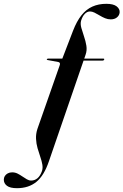

<svg xmlns="http://www.w3.org/2000/svg" viewBox="-118 -746 647 1006"><path d="M306.5 -636.5Q302.5 -620.5 308.2 -599.8Q314 -579 322.2 -555.2Q330.5 -531.5 334.5 -506.8Q338.5 -482 330.5 -459.5L138.5 98.5Q113 174 72.5 207Q32 240 -29 240Q-65 240 -81.5 227.5Q-98 215 -98 195.5Q-98 185 -92.8 176.5Q-87.5 168 -77.5 162.5Q-67.5 157 -54.5 157Q-39 157 -26 163.5Q-13 170 -0.8 178.5Q11.5 187 22.8 193.5Q34 200 45 200Q63.5 200 78 188.2Q92.5 176.5 102 150Q107 134.5 103.8 115.8Q100.5 97 93 75.5Q85.5 54 78.8 30.5Q72 7 70.8 -18.5Q69.5 -44 78 -70.5L194 -401.5Q197.5 -410.5 195.8 -415Q194 -419.5 188 -421L131 -431.5Q129 -432 128 -433.2Q127 -434.5 127 -436Q128 -437 129.8 -438Q131.5 -439 134.5 -439H216L201.5 -420.5L264.5 -584.5Q284 -635 308.8 -666Q333.5 -697 366 -711.5Q398.5 -726 439 -726Q476 -726 493 -712.8Q510 -699.5 509 -682Q508 -666 495.2 -655.2Q482.5 -644.5 462 -644.5Q447 -644.5 432.5 -650.5Q418 -656.5 404 -665Q390 -673.5 377.2 -679.8Q364.5 -686 353.5 -686Q338.5 -686 326 -673Q313.5 -660 306.5 -636.5ZM290.5 -428.5 294.5 -439H424Q426.5 -439 427.5 -438Q428.5 -437 428 -434Q427.5 -432.5 426.2 -431.2Q425 -430 423.5 -429.2Q422 -428.5 420 -428.5Z"/></svg>

Font: Fraunces 120pt SemiBold
Style: Italic
Weight: 600
Italic angle: -16°
Version: Version 1.000;[b76b70a41]